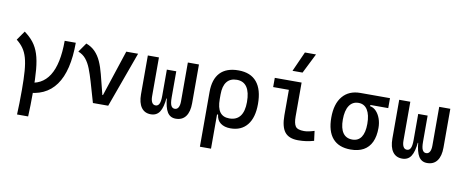

<svg xmlns="http://www.w3.org/2000/svg" viewBox="-81 -1167 4263 1763"><g transform="rotate(10 2051.0 -285.0)"><path d="M172.9 9.8V-83Q448.2 -83 448.2 -517.6H551.8Q551.8 9.8 172.9 9.8ZM134.8 224.6Q137.2 176.8 138.4 119.4Q139.6 62 139.6 -4.9Q139.6 -108.9 134 -181.2Q128.4 -253.4 114.3 -302.7Q100.1 -352.1 75.4 -387Q50.8 -421.9 12.7 -451.7L72.3 -537.1Q123.5 -500 156.7 -457.3Q189.9 -414.6 209 -356Q228 -297.4 235.6 -212.4Q243.2 -127.4 243.2 -4.9Q243.2 62 241.9 119.4Q240.7 176.8 238.3 224.6Z M802.7 0 872.1 -87.9H880.9L1022.5 -517.6H1132.8L945.3 0ZM802.7 0 747.6 -190.4Q728.5 -255.9 708.7 -306.4Q689 -356.9 660.9 -391.1Q632.8 -425.3 588.9 -441.9L648.4 -527.3Q698.7 -508.8 732.4 -474.1Q766.1 -439.5 788.8 -389.2Q811.5 -338.9 828.1 -273.4L887.7 -38.6Z M1575.7 9.8Q1523.9 9.8 1497.3 -32.5Q1470.7 -74.7 1462.9 -168H1463.4L1505.9 -175.8Q1505.9 -122.6 1517.3 -100.3Q1528.8 -78.1 1551.3 -78.1Q1573.7 -78.1 1585.2 -98.6Q1596.7 -119.1 1596.7 -156.2V-517.6H1700.2V-156.2Q1700.2 -76.7 1668.5 -33.4Q1636.7 9.8 1575.7 9.8ZM1343.3 9.8Q1285.2 9.8 1254.4 -33.4Q1223.6 -76.7 1223.6 -156.2V-517.6H1327.1V-156.2Q1327.1 -119.1 1338.6 -98.6Q1350.1 -78.1 1372.6 -78.1Q1395 -78.1 1406.5 -100.3Q1418 -122.6 1418 -175.8L1460.4 -168H1460.9Q1453.1 -74.7 1425.3 -32.5Q1397.5 9.8 1343.3 9.8ZM1418 -158.2V-419.9H1505.9V-158.2Z M2085.9 9.8Q2029.3 9.8 1993.7 -16.6Q1958 -43 1953.1 -94.7H1908.2L1943.4 -237.3Q1943.4 -156.7 1971.9 -117.4Q2000.5 -78.1 2059.6 -78.1Q2126.5 -78.1 2160.4 -122.6Q2194.3 -167 2194.3 -253.9Q2194.3 -345.7 2162.6 -392.6Q2130.9 -439.5 2068.4 -439.5Q2006.8 -439.5 1975.1 -399.4Q1943.4 -359.4 1943.4 -281.2L1839.8 -285.6Q1839.8 -404.8 1897.7 -466.1Q1955.6 -527.3 2068.4 -527.3Q2181.2 -527.3 2239 -458Q2296.9 -388.7 2296.9 -253.9Q2296.9 -126.5 2241.7 -58.3Q2186.5 9.8 2085.9 9.8ZM1839.8 224.6V-285.6H1943.4V224.6Z M2716.8 9.8Q2630.4 9.8 2592 -39.1Q2553.7 -87.9 2553.7 -195.3V-517.6H2657.2V-200.2Q2657.2 -138.7 2675.5 -110.8Q2693.8 -83 2755.9 -83Q2793.9 -83 2851.6 -101.6L2863.3 -10.7Q2825.7 0 2791 4.9Q2756.3 9.8 2716.8 9.8ZM2407.2 -431.6V-517.6H2562.5V-431.6ZM2556.2 -609.4 2639.2 -794.9H2742.7L2649.9 -609.4Z M3205.6 9.8Q3095.2 9.8 3038.3 -55.9Q2981.4 -121.6 2981.4 -249Q2981.4 -377.4 3040.3 -447.5Q3099.1 -517.6 3205.6 -517.6L3314.9 -486.8V-413.1Q3346.7 -408.2 3371.3 -382.3Q3396 -356.4 3410.4 -316.7Q3424.8 -276.9 3424.8 -229.5Q3424.8 -150.9 3399.9 -97.7Q3375 -44.4 3326.4 -17.3Q3277.8 9.8 3205.6 9.8ZM3205.6 -83Q3260.7 -83 3289.1 -125.2Q3317.4 -167.5 3317.4 -249Q3317.4 -333.5 3288.3 -379.2Q3259.3 -424.8 3205.6 -424.8Q3149.4 -424.8 3119.1 -379.2Q3088.9 -333.5 3088.9 -249Q3088.9 -167.5 3118.4 -125.2Q3147.9 -83 3205.6 -83ZM3205.6 -424.8V-517.6H3481.4V-424.8Z M3919.4 9.8Q3867.7 9.8 3841.1 -32.5Q3814.5 -74.7 3806.6 -168H3807.1L3849.6 -175.8Q3849.6 -122.6 3861.1 -100.3Q3872.6 -78.1 3895 -78.1Q3917.5 -78.1 3929 -98.6Q3940.4 -119.1 3940.4 -156.2V-517.6H4043.9V-156.2Q4043.9 -76.7 4012.2 -33.4Q3980.5 9.8 3919.4 9.8ZM3687 9.8Q3628.9 9.8 3598.1 -33.4Q3567.4 -76.7 3567.4 -156.2V-517.6H3670.9V-156.2Q3670.9 -119.1 3682.4 -98.6Q3693.8 -78.1 3716.3 -78.1Q3738.8 -78.1 3750.2 -100.3Q3761.7 -122.6 3761.7 -175.8L3804.2 -168H3804.7Q3796.9 -74.7 3769 -32.5Q3741.2 9.8 3687 9.8ZM3761.7 -158.2V-419.9H3849.6V-158.2Z"/></g></svg>

Font: Cascadia Code
Style: Regular
Weight: 400
Monospace: yes
Designer: Aaron Bell
Foundry: Saja Typeworks
Version: Version 2106.017